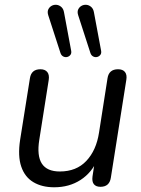

<svg xmlns="http://www.w3.org/2000/svg" viewBox="-20 -788 601 817"><path d="M210.5 8.9Q158.5 8.9 122.1 -12.8Q85.6 -34.5 70.4 -79.2Q55.1 -123.9 65.6 -192.8L107.3 -454.9Q113.1 -493.3 151.9 -493.3Q171.8 -493.3 181.3 -481.4Q190.7 -469.5 187.3 -447.6L147.1 -192.7Q136.4 -125 158.2 -91.6Q180 -58.3 234.6 -58.3Q304.9 -58.3 347.3 -103.2Q389.7 -148.2 401.3 -223.3L437.5 -454.9Q443.3 -493.3 482.2 -493.3Q502.5 -493.3 511.7 -481.7Q521 -470.1 517.6 -448.7L451.7 -31.9Q445.8 6.9 407.5 6.9Q388.6 6.9 379.6 -4Q370.7 -15 373.6 -36.9L386.8 -124.2L395.9 -111.5Q371.5 -53.9 323.1 -22.5Q274.8 8.9 210.5 8.9ZM364.5 -563.1 312.9 -722.5Q308 -737.2 312.6 -747.5Q317.3 -757.8 326.8 -763.1Q336.3 -768.5 347.6 -767.5Q358.8 -766.5 368.1 -758.4Q377.4 -750.3 379.9 -734.6L410.3 -571.8Q412.2 -561.1 406.8 -554.3Q401.5 -547.5 393 -545.5Q384.4 -543.5 376.2 -547.9Q367.9 -552.3 364.5 -563.1ZM237.1 -563.1 185.5 -722.5Q180.7 -737.2 185.3 -747.5Q190 -757.8 199.5 -763.1Q209 -768.5 220.2 -767.5Q231.5 -766.5 240.8 -758.4Q250.1 -750.3 252.6 -734.6L282.9 -571.8Q284.9 -561.1 279.5 -554.3Q274.2 -547.5 265.6 -545.5Q257.1 -543.5 248.8 -547.9Q240.5 -552.3 237.1 -563.1Z"/></svg>

Font: Nunito Variable Extra Light
Style: Italic
Weight: 200
Italic angle: -9°
Designer: Vernon Adams
Foundry: Vernon Adams
Version: Version 3.602